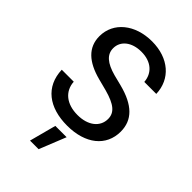

<svg xmlns="http://www.w3.org/2000/svg" viewBox="-281 -849 1201 1201"><g transform="rotate(45 320.0 -248.5)"><path d="M323 11C485 11 587 -72 587 -200C587 -302 521 -368 381 -404L310 -422C226 -445 184 -480 184 -536C184 -599 239 -645 325 -645C413 -645 466 -596 471 -524H577C573 -651 475 -738 326 -738C177 -738 70 -651 70 -528C70 -429 138 -368 260 -336L337 -316C435 -289 475 -256 475 -200C475 -131 416 -82 322 -82C225 -82 163 -132 158 -213H52C57 -68 162 11 323 11ZM225 241H301L372 64H272Z"/></g></svg>

Font: Wafeq Medium
Style: Regular
Weight: 500
Designer: Rasmus Andersson & Azza Alameddine
Foundry: Google & TypeTogether
Version: Version 3.000;January 28, 2025;FontCreator 15.0.0.3014 64-bi